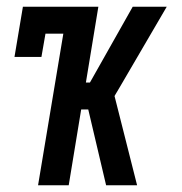

<svg xmlns="http://www.w3.org/2000/svg" viewBox="-20 -550 540 570"><path d="M93 0 168 -450H115L103 -381H23L48 -530H272L235 -305H247L374 -530H475L336 -292L320 -265L387 0H295L242 -225H221L184 0Z"/></svg>

Font: Iosevka Slab Medium
Style: Italic
Weight: 500
Italic angle: -9°
Monospace: yes
Designer: Belleve Invis
Foundry: Belleve Invis
Version: Version 11.1.0; ttfautohint (v1.8.3)